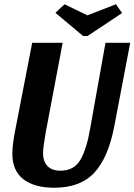

<svg xmlns="http://www.w3.org/2000/svg" viewBox="-20 -861 631 901"><path d="M235 20Q141 20 89.5 -20Q38 -60 38 -139Q38 -183 52 -253L131 -660H274L195 -242Q182 -169 182 -143Q182 -103 203 -81.5Q224 -60 264 -60Q328 -60 357.5 -111.5Q387 -163 403 -257L475 -660H591L516 -267Q488 -121 422.5 -50.5Q357 20 235 20ZM524 -841 553 -800 391 -692H370L240 -801L283 -841L390 -789Z"/></svg>

Font: Sansita Medium Italic
Style: Regular
Weight: 500
Italic angle: -11°
Designer: Pablo Cosgaya
Foundry: Omnibus-Type
Version: Version 1.006